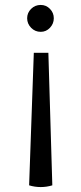

<svg xmlns="http://www.w3.org/2000/svg" viewBox="-20 -540 330 778"><path d="M145 -520Q167 -520 182.5 -504Q198 -488 198 -466Q198 -444 182.5 -427.5Q167 -411 145 -411Q122 -411 106 -427.5Q90 -444 90 -466Q90 -488 106 -504Q122 -520 145 -520ZM98 211Q121 218 145 218Q169 218 192 211L176 -326H117Z"/></svg>

Font: Arima Thin
Style: Regular
Weight: 400
Version: Version 1.100